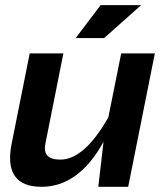

<svg xmlns="http://www.w3.org/2000/svg" viewBox="-20 -718 643 738"><path d="M575.2 -512.7 472.7 0H357.9L377.9 -172.9Q282.7 0 139.6 0Q-8.3 0 24.9 -166.5L94.2 -512.7H223.6L154.3 -165Q142.1 -104.5 211.9 -104.5Q304.2 -104.5 396.5 -267.1L445.8 -512.7ZM366.7 -698.2H522.5L380.4 -571.8H271Z"/></svg>

Font: Sansation
Style: Bold Italic
Weight: 700
Designer: Bernd Montag
Version: Version 1.301